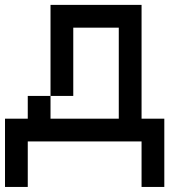

<svg xmlns="http://www.w3.org/2000/svg" viewBox="-20 -565 676 767"><path d="M0 -90.9V181.8H90.9V0H545.5V181.8H636.4V-90.9H545.5V-545.5H181.8V-181.8H272.7V-454.5H454.5V-90.9H181.8V-181.8H90.9V-90.9Z"/></svg>

Font: Departure Mono
Style: Regular
Weight: 400
Monospace: yes
Designer: Helena Zhang
Version: Version 1.500;Glyphs 3.3.1 (3343)